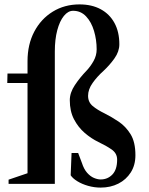

<svg xmlns="http://www.w3.org/2000/svg" viewBox="-20 -835 675 872"><path d="M437 17Q408 17 380 9Q352 1 331 -12Q310 -25 301 -39L305 -140H335L352 -95Q361 -67 375.5 -50.5Q390 -34 406.5 -27Q423 -20 437 -20Q469 -20 490.5 -42.5Q512 -65 512 -110Q512 -139 486.5 -156.5Q461 -174 427 -190Q394 -206 364.5 -231.5Q335 -257 316 -293.5Q297 -330 297 -380Q297 -414 320 -448.5Q343 -483 373 -514Q391 -533 405 -558Q419 -583 419 -611Q419 -654 407 -694.5Q395 -735 371 -760.5Q347 -786 312 -786Q289 -786 270 -762.5Q251 -739 240 -697.5Q229 -656 229 -601V0H19V-19L116 -52L105 -37V-470L116 -458H13L14 -501H116L105 -489V-557Q105 -633 135.5 -691Q166 -749 219.5 -782Q273 -815 341 -815Q397 -815 437.5 -793Q478 -771 500 -730.5Q522 -690 522 -634Q522 -601 500 -570Q478 -539 450 -513Q421 -487 400.5 -458Q380 -429 380 -400Q380 -371 401 -353.5Q422 -336 455 -320Q487 -304 519 -282.5Q551 -261 573 -225.5Q595 -190 595 -130Q595 -85 574 -52Q553 -19 517.5 -1Q482 17 437 17Z"/></svg>

Font: Wittgenstein SemiBold
Style: Regular
Weight: 600
Designer: Jörg Drees
Foundry: Jörg Drees
Version: Version 1.500